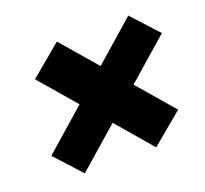

<svg xmlns="http://www.w3.org/2000/svg" viewBox="-94 -614 777 728"><g transform="rotate(-20 294.0 -250.0)"><path d="M202.6 -502.9 326.7 -358.9 490.7 -502.9 587.9 -397 419.9 -250 546.4 -103 419.4 2.9 295.9 -141.1 131.3 2.9 34.7 -103 202.1 -250 75.7 -397Z"/></g></svg>

Font: Fivo Sans Black
Style: Regular
Weight: 900
Designer: Alexander Slobzheninov
Foundry: Alexander Slobzheninov
Version: 1.0